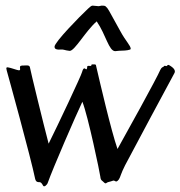

<svg xmlns="http://www.w3.org/2000/svg" viewBox="-20 -650 642 683"><path d="M600 -389C605 -397 601 -406 587 -415C578 -421 578 -420 574 -416C570 -412 567 -420 562 -413C559 -410 556 -413 550 -401C538 -372 426 -170 398 -120C375 -186 335 -359 322 -415C321 -420 322 -421 312 -421C306 -421 305 -421 305 -417C302 -412 289 -421 290 -410C290 -406 288 -401 284 -405C281 -408 276 -409 272 -394C270 -383 184 -201 153 -139C135 -207 88 -400 87 -408C86 -420 75 -417 66 -417C54 -417 51 -416 51 -411C51 -405 54 -399 46 -400C39 -401 18 -409 10 -410C5 -411 0 -412 4 -399C8 -385 90 -88 105 -14C108 -1 116 -2 121 -2C125 -2 129 2 133 10C137 18 148 7 150 0C168 -51 250 -240 273 -288C293 -239 336 -32 337 -21C338 -7 345 -7 350 -1C353 2 356 4 360 0C364 -3 371 -3 381 -7C390 -11 391 4 403 -12C408 -19 410 -33 425 -62C438 -87 595 -381 600 -389ZM293 -619C264 -592 174 -500 174 -484C174 -468 199 -476 207 -473C210 -472 224 -469 228 -469C246 -469 284 -539 324 -574C357 -526 367 -468 390 -468C399 -469 407 -470 418 -470C425 -470 445 -472 445 -476C445 -488 428 -502 407 -541C361 -623 367 -617 355 -628C353 -630 343 -630 342 -630C340 -630 333 -628 331 -628C328 -628 312 -630 309 -630C304 -630 298 -623 293 -619Z"/></svg>

Font: Oregano
Style: Regular
Weight: 400
Designer: Astigmatic (AOETI)
Foundry: Astigmatic (AOETI)
Version: Version 1.000